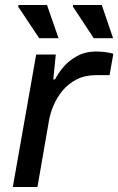

<svg xmlns="http://www.w3.org/2000/svg" viewBox="-20 -744 471 764"><path d="M31 0 124 -527H202L192 -428H199Q211 -452 232.5 -477.5Q254 -503 287 -521Q320 -539 362 -539Q382 -539 400 -536.5Q418 -534 431 -530L416 -445H363Q318 -445 285 -428Q252 -411 229.5 -384Q207 -357 193.5 -325.5Q180 -294 175 -265L129 0ZM353 -592 270 -718 271 -724H385L430 -592ZM136 -592 52 -718 54 -724H167L213 -592Z"/></svg>

Font: Archivo Expanded
Style: Italic
Weight: 400
Width: 7
Italic angle: -10°
Designer: Hector Gatti
Foundry: Omnibus-Type
Version: Version 2.001